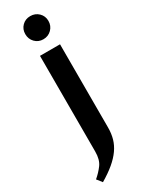

<svg xmlns="http://www.w3.org/2000/svg" viewBox="-226 -710 685 913"><g transform="rotate(-30 116.5 -253.5)"><path d="M71 -619Q71 -646 89 -664Q107 -682 134 -682Q161 -682 179.5 -664Q198 -646 198 -619Q198 -592 179.5 -573.5Q161 -555 134 -555Q107 -555 89 -573.5Q71 -592 71 -619ZM190 -39Q190 -5 182 23Q174 51 156 76.5Q138 102 109.5 126Q81 150 39 175L17 147Q42 126 61 100.5Q80 75 80 30V-495H190Z"/></g></svg>

Font: Moniqa ExtBd Paragraph
Style: Regular
Weight: 800
Designer: Rajesh Rajput
Foundry: Rajesh Rajput
Version: Version 1.000